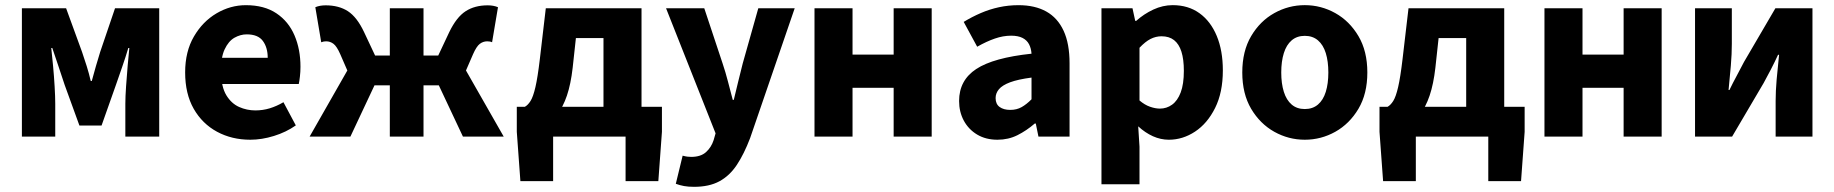

<svg xmlns="http://www.w3.org/2000/svg" viewBox="-20 -528 7089 742"><path d="M64.6 0V-496H235.5L297 -327.4Q306.8 -298.7 315.3 -271.8Q323.7 -244.9 330.7 -215H334.7Q342.7 -244.9 350.5 -271.8Q358.3 -298.7 367.2 -327.4L424.5 -496H595.3V0H464.4V-127.2Q464.4 -154.4 467.2 -194.2Q470.1 -234 473.4 -274.2Q476.8 -314.4 479.8 -342.5H475.8Q465.8 -308.5 452.4 -270Q439 -231.4 428 -199.8L372.5 -42.9H286.9L229.9 -199.8Q219.9 -231.4 206.5 -270.2Q193.1 -309 182.1 -342.5H178.1Q181.1 -314.4 185 -274.2Q188.8 -234 191.1 -194.2Q193.5 -154.4 193.5 -127.2V0Z M947.4 12Q876.1 12 818.9 -18.8Q761.8 -49.6 728.6 -107.6Q695.5 -165.7 695.5 -248.2Q695.5 -328.8 729.4 -386.9Q763.2 -444.9 816.9 -476.5Q870.6 -508 930.2 -508Q1001.2 -508 1048.1 -476.6Q1095.1 -445.2 1118.1 -391.3Q1141.2 -337.4 1141.2 -270Q1141.2 -250.6 1139.1 -232.6Q1137.1 -214.5 1134.6 -203.3H809.5L808.4 -304.7H1014.6Q1014.6 -344.3 995.9 -369.7Q977.2 -395.2 933.4 -395.2Q909.3 -395.2 886.1 -382.2Q863 -369.1 848 -337Q833 -305 834.2 -248.2Q835.3 -191.9 854.7 -159.9Q874.2 -127.9 904.1 -114.6Q934 -101.3 967 -101.3Q995.6 -101.3 1022.4 -109.4Q1049.2 -117.6 1075.4 -133L1123.2 -43.4Q1085.8 -17.1 1038.7 -2.6Q991.6 12 947.4 12Z M1176.5 0 1322.3 -255.6 1294.9 -318.7Q1281.7 -348.7 1269 -358.5Q1256.2 -368.3 1240.4 -368.3Q1235.4 -368.3 1230.9 -367.5Q1226.4 -366.7 1221.4 -364.7L1198.6 -500.1Q1215.7 -507.4 1238.4 -507.4Q1289.6 -507.4 1324.7 -484.6Q1359.7 -461.8 1386.9 -404.1L1429.6 -313.4H1486.5V-496.1H1616.7V-313.4H1673.6L1716.3 -404.1Q1744.2 -461.8 1779.4 -484.6Q1814.5 -507.4 1864.8 -507.4Q1887.5 -507.4 1904.5 -500.1L1881.7 -364.7Q1877.7 -366.7 1872.7 -367.5Q1867.8 -368.3 1862.8 -368.3Q1847.1 -368.3 1834.2 -358.5Q1821.4 -348.7 1808.2 -318.7L1780.8 -255.6L1926.7 0H1769.1L1675.9 -198.1H1616.7V0H1486.5V-198.1H1427.2L1334.1 0Z M2117.6 0V172H1991.1L1977.2 -18.6V-115.3H2538.1V-18.6L2524.2 172H2397.6V0ZM2312.2 -43V-380.8H2205.6L2193.1 -265.8Q2185.9 -203 2170.9 -158.6Q2155.9 -114.2 2133.3 -86.1Q2110.8 -58 2082.2 -44.4Q2053.5 -30.8 2020 -29.8L2008.4 -115.3Q2020.1 -121.7 2030.3 -137.8Q2040.5 -153.9 2049.2 -191.4Q2057.9 -228.9 2066.2 -299.1L2089.3 -496.1H2459.2V-43Z M2662.4 194Q2639.7 194 2623.5 191Q2607.3 188 2591.7 182.3L2618.1 73.6Q2629.4 76.6 2636.6 77.4Q2643.8 78.3 2651.2 78.3Q2688 78.3 2708.4 59.9Q2728.9 41.5 2738 13.2L2745.4 -12.7L2554 -496.1H2701.7L2772.6 -282.7Q2783.8 -249.4 2792.9 -214.2Q2802.1 -179 2811.8 -142.1H2815.8Q2824.5 -177.4 2832.8 -212.5Q2841.1 -247.7 2850.3 -282.7L2910.5 -496.1H3051.2L2879 5.4Q2855.5 67.1 2827.6 109.2Q2799.6 151.3 2760.2 172.6Q2720.7 194 2662.4 194Z M3127.7 0V-496.1H3274.7V-317.1H3433.6V-496.1H3580.6V0H3433.6V-188.6H3274.7V0Z M3834.8 12Q3789.5 12 3756.2 -8Q3723 -27.9 3704.7 -61.8Q3686.5 -95.7 3686.5 -137.6Q3686.5 -217.8 3752.9 -261.4Q3819.4 -305 3966.4 -320.5Q3964.9 -341.6 3956.7 -357.2Q3948.4 -372.9 3931.5 -381.5Q3914.5 -390.1 3887.6 -390.1Q3856.7 -390.1 3824.7 -379Q3792.7 -368 3756.4 -347.4L3704.3 -443.4Q3735.8 -462.6 3770 -477.4Q3804.2 -492.2 3840.8 -500.1Q3877.4 -508 3916.4 -508Q3979.6 -508 4023.5 -483.5Q4067.3 -459 4090.3 -409.3Q4113.4 -359.6 4113.4 -283.3V0H3993.2L3982.9 -50.6H3978.9Q3947.2 -23.2 3912.1 -5.6Q3877.1 12 3834.8 12ZM3884.2 -103.3Q3909.2 -103.3 3928.2 -114.1Q3947.3 -124.9 3966.4 -144.3V-228.2Q3914 -221.3 3883.7 -210Q3853.4 -198.6 3840.5 -183.2Q3827.6 -167.8 3827.6 -149Q3827.6 -125.8 3843.2 -114.5Q3858.7 -103.3 3884.2 -103.3Z M4236.7 184.1V-496.1H4356.6L4367.2 -447.3H4370.9Q4400.3 -473.8 4437 -491Q4473.7 -508.1 4512.1 -508.1Q4572.2 -508.1 4615.5 -476.9Q4658.8 -445.7 4682.3 -389Q4705.8 -332.4 4705.8 -255.9Q4705.8 -170.8 4675.9 -110.8Q4646 -50.8 4598.4 -19.4Q4550.8 12 4497.1 12Q4465.6 12 4435.5 -1.5Q4405.4 -15.1 4378.7 -39.8L4383.7 38.7V184.1ZM4462.8 -108.3Q4488.5 -108.3 4509.5 -123.4Q4530.6 -138.4 4542.9 -170.7Q4555.1 -202.9 4555.1 -254.2Q4555.1 -298.8 4545.7 -328.4Q4536.3 -358 4517.3 -372.9Q4498.3 -387.8 4468.9 -387.8Q4446.8 -387.8 4426.4 -377.5Q4406 -367.1 4383.7 -343.4V-139.7Q4403.8 -122.6 4424.3 -115.5Q4444.7 -108.3 4462.8 -108.3Z M5022.5 12Q4959.8 12 4904.7 -18.7Q4849.6 -49.5 4815.2 -107.5Q4780.9 -165.6 4780.9 -247.9Q4780.9 -330.4 4815.2 -388.5Q4849.6 -446.7 4904.7 -477.4Q4959.8 -508.1 5022.5 -508.1Q5085.3 -508.1 5140.3 -477.4Q5195.3 -446.7 5229.8 -388.5Q5264.2 -330.4 5264.2 -247.9Q5264.2 -165.6 5229.8 -107.5Q5195.3 -49.5 5140.3 -18.7Q5085.3 12 5022.5 12ZM5022.5 -106.6Q5052.9 -106.6 5073.3 -123.9Q5093.7 -141.2 5103.6 -173.1Q5113.5 -205 5113.5 -247.9Q5113.5 -290.8 5103.6 -322.8Q5093.7 -354.7 5073.3 -372.1Q5052.9 -389.5 5022.5 -389.5Q4992.1 -389.5 4971.8 -372.1Q4951.5 -354.7 4941.5 -322.8Q4931.5 -290.8 4931.5 -247.9Q4931.5 -205 4941.5 -173.1Q4951.5 -141.2 4971.8 -123.9Q4992.1 -106.6 5022.5 -106.6Z M5451.6 0V172H5325.1L5311.2 -18.6V-115.3H5872.1V-18.6L5858.2 172H5731.6V0ZM5646.2 -43V-380.8H5539.6L5527.1 -265.8Q5519.9 -203 5504.9 -158.6Q5489.9 -114.2 5467.3 -86.1Q5444.8 -58 5416.2 -44.4Q5387.5 -30.8 5354 -29.8L5342.4 -115.3Q5354.1 -121.7 5364.3 -137.8Q5374.5 -153.9 5383.2 -191.4Q5391.9 -228.9 5400.2 -299.1L5423.3 -496.1H5793.2V-43Z M5948.7 0V-496.1H6095.7V-317.1H6254.6V-496.1H6401.6V0H6254.6V-188.6H6095.7V0Z M6530.6 0V-496H6672.8V-358.4Q6672.8 -320.1 6669 -274.7Q6665.2 -229.3 6660.2 -180.3H6663.6Q6675.9 -206 6692.3 -236.3Q6708.6 -266.7 6719.9 -288.7L6841.1 -496H6984.4V0H6842.1V-138.1Q6842.1 -175.5 6846 -220.9Q6849.9 -266.2 6855.4 -316.2H6851.4Q6839.5 -290.2 6823.7 -259.5Q6807.9 -228.8 6795.6 -206.9L6673.8 0Z"/></svg>

Font: Source Sans 3 VF
Style: Regular
Weight: 200
Designer: Paul D. Hunt
Foundry: Adobe
Version: Version 3.046;hotconv 1.0.118;makeotfexe 2.5.65603